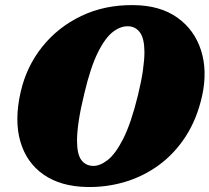

<svg xmlns="http://www.w3.org/2000/svg" viewBox="-20 -735 839 769"><path d="M515 -714.5Q621 -713.5 689.8 -664.8Q758.5 -616 785 -534Q811.5 -452 789.5 -351Q768.5 -257.5 723.5 -188.2Q678.5 -119 616 -73.5Q553.5 -28 479.8 -6.2Q406 15.5 328.5 14Q223 12 154.5 -35.8Q86 -83.5 61.5 -168.2Q37 -253 62.5 -365.5Q85.5 -467.5 148.5 -546.8Q211.5 -626 305.5 -671Q399.5 -716 515 -714.5ZM352 -70.5Q379.5 -69.5 411 -93.8Q442.5 -118 474 -180.2Q505.5 -242.5 533 -355.5Q546.5 -411 552.5 -453.5Q558.5 -496 558.5 -527.5Q558 -579.5 541.8 -603.2Q525.5 -627 498 -629.5Q466.5 -632.5 434.2 -608.8Q402 -585 372.2 -525.2Q342.5 -465.5 318 -361.5Q302.5 -298.5 295.5 -251.8Q288.5 -205 288.5 -172Q288.5 -117.5 305.5 -94.5Q322.5 -71.5 352 -70.5Z"/></svg>

Font: Fraunces 9pt Soft Black
Style: Italic
Weight: 900
Italic angle: -16°
Version: Version 1.000;[b76b70a41]